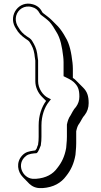

<svg xmlns="http://www.w3.org/2000/svg" viewBox="-20 -785 546 1033"><path d="M372 -366V-416C372 -427 371 -438 370 -448C364 -500 355 -549 332 -585C322 -604 306 -628 292 -643L257 -678C244 -691 225 -704 210 -716L206 -722C196 -742 179 -756 156 -762C82 -783 26 -705 60 -641L66 -631C79 -607 96 -592 117 -577C125 -571 136 -566 141 -556C153 -537 161 -520 165 -495L167 -479C168 -472 169 -466 170 -459V-348C170 -316 185 -285 205 -265L228 -242C204 -210 188 -163 188 -111V-49C188 -31 187 -23 185 -9V-7C182 0 180 5 178 12C178 15 172 20 170 24C169 24 168 24 167 25H164C136 29 117 32 98 53C66 89 74 139 103 168L138 204C154 219 175 228 200 227H209C268 223 309 199 336 162C361 131 378 95 386 48L388 24C389 14 390 1 390 -14V-79C394 -97 398 -110 407 -121C416 -134 424 -154 435 -165C450 -184 457 -206 457 -230C457 -269 449 -292 427 -314L391 -350C385 -356 379 -362 372 -366ZM200 -4V-8C202 -22 203 -31 203 -49V-111C203 -162 220 -209 243 -237L254 -251L238 -259C211 -272 185 -309 185 -348V-460L182 -481L180 -497C176 -525 165 -545 154 -563C145 -579 132 -584 125 -589C104 -603 91 -617 79 -638L73 -648C64 -666 63 -684 67 -700C76 -734 111 -759 152 -747C172 -742 184 -731 193 -714L199 -706C215 -694 234 -680 246 -668C259 -654 274 -630 284 -612C305 -579 314 -533 320 -481C321 -472 322 -462 322 -451V-375C342 -365 363 -356 376 -344C399 -323 407 -304 407 -265C407 -244 401 -227 389 -210C375 -196 366 -175 360 -165C349 -150 344 -134 340 -115V-49C340 -34 339 -22 338 -13L336 11C328 57 312 89 289 118C265 152 228 173 174 177H165C109 181 68 110 110 63C126 46 139 43 165 40H171L173 39H178C186 32 195 10 200 -4Z"/></svg>

Font: Blanket
Style: Poster
Weight: 900
Foundry: Cannot Into Space Fonts
Version: Version 0.9